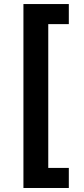

<svg xmlns="http://www.w3.org/2000/svg" viewBox="-20 -792 413 948"><path d="M95.7 136.2V-772H319.8V-672.9H218.3V37.1H319.8V136.2Z"/></svg>

Font: Inter SemiBold
Style: Regular
Weight: 600
Designer: Rasmus Andersson
Foundry: rsms
Version: Version 4.001;git-9221beed3